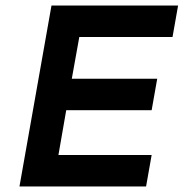

<svg xmlns="http://www.w3.org/2000/svg" viewBox="-20 -670 660 690"><path d="M620 -650 600 -537H265L238 -387H545L525 -274H218L190 -113H525L505 0H50L165 -650Z"/></svg>

Font: Overused Grotesk SemiBold
Style: Italic
Weight: 600
Italic angle: -10°
Version: Version 0.003